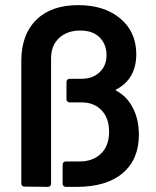

<svg xmlns="http://www.w3.org/2000/svg" viewBox="-20 -728 608 748"><path d="M75 -1Q70 -1 66.5 -4.5Q63 -8 63 -13V-493Q64 -595 122 -651.5Q180 -708 285 -708Q386 -708 448 -656.5Q510 -605 511 -518Q511 -421 434 -380Q431 -379 431 -377Q431 -376 434 -374Q474 -353 497.5 -308Q521 -263 521 -203Q521 -107 458 -53.5Q395 0 279 0H236Q231 0 227.5 -3.5Q224 -7 224 -12V-87Q224 -92 227.5 -95.5Q231 -99 236 -99H290Q342 -99 373.5 -129.5Q405 -160 405 -215Q405 -268 375.5 -298.5Q346 -329 299 -329H251Q246 -329 242.5 -332.5Q239 -336 239 -341V-409Q239 -414 242.5 -417.5Q246 -421 251 -421H297Q341 -421 368 -446.5Q395 -472 395 -513Q395 -555 368.5 -582Q342 -609 292 -609Q243 -609 211.5 -581Q180 -553 179 -504V-12Q179 -7 175.5 -3.5Q172 0 167 0Z"/></svg>

Font: LinhAnh SemBd
Style: Regular
Weight: 600
Monospace: yes
Designer: Jeremy Tribby
Foundry: Tribby Type
Version: Version 1.408